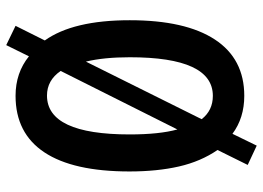

<svg xmlns="http://www.w3.org/2000/svg" viewBox="-134 -661 845 617"><g transform="rotate(-90 288.5 -352.5)"><path d="M532 -358Q532 -179 470 -84.5Q408 10 289 10Q218 10 167 -28L129 50L67 21L115 -76Q78 -130 62 -200Q46 -270 46 -359Q46 -540 107.5 -632.5Q169 -725 289 -725Q363 -725 416 -682L452 -755L514 -725L467 -631Q532 -540 532 -358ZM165 -358Q165 -263 181 -205L369 -580Q339 -624 290 -624Q165 -624 165 -358ZM413 -358Q413 -441 399 -499L214 -127Q242 -91 289 -91Q413 -91 413 -358Z"/></g></svg>

Font: Noto Sans Arabic ExtCond SemBd
Style: Regular
Weight: 600
Width: 2
Designer: Monotype Design Team, Nadine Chahine, Nizar Qandah and Khaled Hosny
Foundry: Monotype Imaging Inc.
Version: Version 2.012; ttfautohint (v1.8.4.7-5d5b)